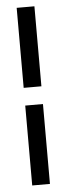

<svg xmlns="http://www.w3.org/2000/svg" viewBox="-52 -727 253 754"><g transform="rotate(-5 74.5 -350.0)"><path d="M113.8 -314.9H43.9V0H113.8ZM43.9 -384.8H113.8V-700.2H43.9Z"/></g></svg>

Font: Tuffy
Style: Regular
Weight: 500
Designer: Thatcher Ulrich, Karoly Barta and Michael Everson
Version: Version 001.270